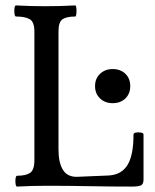

<svg xmlns="http://www.w3.org/2000/svg" viewBox="-20 -686 574 709"><path d="M396 -305Q368 -305 349.5 -322.5Q331 -340 331 -368Q331 -396 349.5 -413.5Q368 -431 396 -431Q425 -431 443 -413.5Q461 -396 461 -368Q461 -340 443 -322.5Q425 -305 396 -305ZM43 3Q39 3 37.5 -7Q36 -17 37.5 -27Q39 -37 43 -37Q75 -37 91 -47.5Q107 -58 107 -95V-569Q107 -605 90 -615Q73 -625 39 -625Q35 -625 33.5 -635.5Q32 -646 33.5 -656Q35 -666 39 -666Q93 -663 148 -663Q201 -663 258 -666Q261 -666 262 -656Q263 -646 262 -635.5Q261 -625 258 -625Q226 -625 211 -615Q196 -605 196 -569V-134Q196 -86 212 -59.5Q228 -33 263 -33L382 -38Q429 -41 451 -77Q473 -113 473 -189Q473 -195 482 -196.5Q491 -198 500.5 -196.5Q510 -195 510 -189V-23Q510 -7 501.5 -2Q493 3 467 3Q389 3 310.5 1.5Q232 0 153 0Q98 0 43 3Z"/></svg>

Font: Junicode Two Beta Condensed Medium
Style: Regular
Weight: 500
Width: 3
Designer: Peter S. Baker
Foundry: Briery Creek Software
Version: Version 1.053; ttfautohint (v1.8.4)